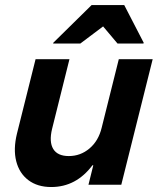

<svg xmlns="http://www.w3.org/2000/svg" viewBox="-20 -736 628 765"><path d="M184.2 9.2Q129.2 9.2 92.9 -18.3Q56.7 -45.8 44.6 -93.8Q32.5 -141.7 47.5 -203.3L121.7 -500H256.7L187.5 -222.5Q175 -170.8 192.1 -142.5Q209.2 -114.2 254.2 -114.2Q300.8 -114.2 336.7 -144.6Q372.5 -175 385 -226.7L453.3 -500H588.3L463.3 0H332.5L351.7 -77.5H348.3Q283.3 9.2 184.2 9.2ZM191.7 -562.5 192.5 -565.8 345 -715.8H475L552.5 -565.8L551.7 -562.5H448.3L390.8 -630.8L300 -562.5Z"/></svg>

Font: Funnel Sans
Style: Bold Italic
Weight: 700
Italic angle: -14.036°
Designer: NORD ID, Kristian Moeller
Foundry: Dicotype
Version: Version 1.000